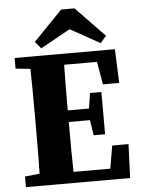

<svg xmlns="http://www.w3.org/2000/svg" viewBox="-59 -927 713 973"><g transform="rotate(-5 297.5 -440.5)"><path d="M323 -778 172 -694 142 -729 289 -881H357L504 -729L474 -694ZM487 -172H570L563 0H33V-54L108 -62Q110 -143 110 -310V-347Q110 -513 108 -595L33 -603V-657H543L550 -485H467L447 -601H280Q278 -525 278 -369H386L398 -447H456V-232H398L386 -310H278Q278 -139 280 -56H467Z"/></g></svg>

Font: TypoPRO Source Serif Pro
Style: Bold
Weight: 700
Designer: Frank Grießhammer
Foundry: Adobe Systems Incorporated
Version: Version 1.017;PS 1.0;hotconv 1.0.79;makeotf.lib2.5.61930